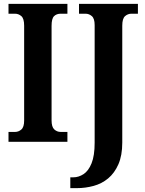

<svg xmlns="http://www.w3.org/2000/svg" viewBox="-20 -734 752 994"><path d="M24 0V-51H58Q76 -51 90.5 -63.5Q105 -76 105 -110V-601Q105 -638 90.5 -650.5Q76 -663 58 -663H24V-714H329V-663H294Q273 -663 260 -650.5Q247 -638 247 -600V-111Q247 -77 261 -64Q275 -51 294 -51H329V0ZM344 240V184H360Q387 184 412.5 167.5Q438 151 454 111.5Q470 72 470 5V-604Q470 -638 455.5 -650.5Q441 -663 423 -663H389V-714H694V-663H660Q642 -663 627.5 -650.5Q613 -638 613 -601V4Q613 71 593 116.5Q573 162 540 189.5Q507 217 464.5 228.5Q422 240 378 240Z"/></svg>

Font: Noto Serif Lao Condensed
Style: Bold
Weight: 700
Width: 3
Designer: Monotype Design Team
Foundry: Monotype Imaging Inc.
Version: Version 2.003; ttfautohint (v1.8.4.7-5d5b)